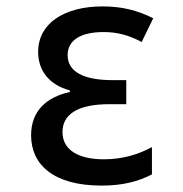

<svg xmlns="http://www.w3.org/2000/svg" viewBox="-20 -569 570 599"><path d="M297 10C363 10 412 -3 454 -25V-110C415 -89 366 -72 304 -72C228 -72 175 -99 175 -157C175 -211 220 -244 322 -244H374V-319H331C241 -319 191 -345 191 -397C191 -443 231 -469 303 -469C347 -469 382 -459 422 -438L458 -512C408 -537 360 -549 300 -549C180 -549 99 -496 99 -407C99 -348 134 -304 198 -287V-282C125 -266 77 -223 77 -147C77 -56 146 10 297 10Z"/></svg>

Font: Noto Sans Mono Condensed Medium
Style: Regular
Weight: 500
Width: 3
Designer: Monotype Design Team
Foundry: Monotype Imaging Inc.
Version: Version 2.014